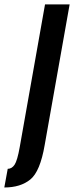

<svg xmlns="http://www.w3.org/2000/svg" viewBox="-128 -620 336 870"><path d="M-108.5 229.5 -93 145Q-74.5 145 -62 126.5Q-49.5 108 -38.5 46L76 -600H187.5L74.5 37Q54 157 9.5 193.2Q-35 229.5 -108.5 229.5Z"/></svg>

Font: Anybody UltraCondensed SemiBold
Style: Italic
Weight: 600
Width: 1
Italic angle: -10°
Designer: Tyler Finck
Foundry: Etcetera Type Company
Version: Version 1.010; ttfautohint (v1.8.3) -l 8 -r 50 -G 200 -x 14 